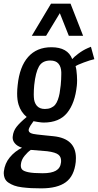

<svg xmlns="http://www.w3.org/2000/svg" viewBox="-35 -843 532 1043"><path d="M137.7 -648.4 242.2 -823.2H348.1L416.5 -648.4H338.9L290 -771.5L215.3 -648.4ZM189 180.2Q157.7 180.2 134.3 179Q110.8 177.7 85.2 174.6Q59.6 171.4 42.2 165Q24.9 158.7 10.5 148.9Q-3.9 139.2 -9.8 124Q-14.2 112.8 -14.6 98.6Q-14.6 94.2 -14.2 89.4Q-9.3 44.9 18.3 11.7Q45.9 -21.5 84.5 -40.5Q58.1 -48.8 44.9 -65.4Q33.7 -79.1 33.7 -95.7Q33.7 -98.6 34.2 -102.1Q37.1 -131.3 55.2 -154.3Q73.2 -177.2 109.9 -207.5Q78.1 -234.4 65.9 -274.4Q58.1 -299.8 58.1 -335Q58.1 -356 61 -380.9Q71.3 -481 117.9 -533.7Q164.6 -586.4 244.1 -586.4Q333 -586.4 357.4 -522Q365.2 -532.2 389.9 -551Q414.6 -569.8 441.4 -581.5L459 -588.9L477.5 -521.5Q456.5 -517.1 420.4 -503.7Q384.3 -490.2 375.5 -483.4Q380.9 -465.8 382.8 -433.6Q383.8 -419.4 383.8 -406.7Q383.8 -390.6 382.3 -377.4Q372.6 -282.7 329.8 -230Q287.1 -177.2 201.7 -177.2Q192.4 -177.2 170.9 -180.4Q149.4 -183.6 147 -184.6Q147 -184.1 140.1 -174.6Q133.3 -165 130.9 -161.4Q128.4 -157.7 124.8 -150.1Q121.1 -142.6 120.6 -137.2Q120.1 -126.5 131.1 -120.6Q142.1 -114.7 167 -112.3Q169.9 -111.3 212.2 -107.4Q254.4 -103.5 255.9 -103Q377.4 -90.3 377.4 15.6Q377.4 25.9 376.5 36.6Q368.2 113.3 322.5 146.7Q276.9 180.2 189 180.2ZM196.8 98.1Q244.1 98.1 268.6 84.2Q293 70.3 296.4 39.6Q296.9 35.2 296.9 31.2Q296.9 9.8 283.2 -2Q267.6 -15.6 221.2 -21.5L132.3 -28.8Q115.2 -17.1 98.1 3.9Q81.1 24.9 78.6 48.8Q78.1 52.2 78.1 55.7Q78.1 69.3 84.5 77.1Q92.3 86.9 118.9 92.5Q145.5 98.1 196.8 98.1ZM209 -251Q227.5 -251 241.5 -257.1Q255.4 -263.2 264.2 -273.4Q272.9 -283.7 279.3 -301Q285.6 -318.4 288.8 -336.4Q292 -354.5 294.9 -380.9Q297.9 -413.1 297.9 -438.5Q297.9 -445.3 297.9 -451.2Q296.9 -480.5 282.5 -497.3Q268.1 -514.2 238.3 -514.2Q194.8 -514.2 176.5 -481.7Q158.2 -449.2 150.9 -380.9Q148.4 -353.5 148.4 -330.1Q148.4 -322.3 148.9 -315.4Q149.9 -286.6 164.8 -268.8Q179.7 -251 209 -251Z"/></svg>

Font: Oswald
Style: Regular
Weight: 400
Designer: Vernon Adams
Foundry: Vernon Adams
Version: 3.0; ttfautohint (v0.94.23-7a4d-dirty) -l 8 -r 50 -G 200 -x 